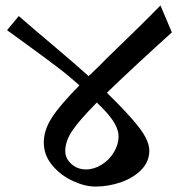

<svg xmlns="http://www.w3.org/2000/svg" viewBox="-20 -708 671 706"><path d="M529 -154Q529 -113 499 -83Q469 -53 423.5 -37.5Q378 -22 331 -22Q292 -22 247 -43Q202 -64 171.5 -101Q141 -138 141 -184Q141 -229 170 -274.5Q199 -320 272 -394Q231 -431 186 -465Q141 -499 79 -544Q34 -576 6 -597L49 -649L114 -593Q134 -576 192 -527Q250 -478 306 -428Q319 -441 335.5 -456.5Q352 -472 370 -491Q505 -621 570 -688L612 -589Q478 -468 373 -367Q455 -287 492 -238.5Q529 -190 529 -154ZM416 -207Q416 -250 359 -308L336 -331Q269 -263 244.5 -225.5Q220 -188 220 -153Q220 -125 242.5 -105Q265 -85 296 -85Q326 -85 354 -102.5Q382 -120 399 -148.5Q416 -177 416 -207Z"/></svg>

Font: Martel DemiBold
Style: Regular
Weight: 600
Designer: Dan Reynolds
Foundry: Dan Reynolds
Version: Version 1.001; ttfautohint (v1.1) -l 5 -r 5 -G 72 -x 0 -D la